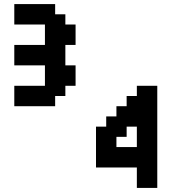

<svg xmlns="http://www.w3.org/2000/svg" viewBox="-20 -720 840 940"><path d="M50 -200H250V-250H300V-300H350V-400H300V-500H350V-600H300V-650H250V-700H50V-600H200V-500H50V-400H200V-300H50ZM750 -300H650V-250H600V-200H550V-150H500V-100H450V100H650V200H750ZM650 0H550V-50H600V-100H650Z"/></svg>

Font: Matrix Sans Video
Style: Regular
Weight: 400
Designer: Brad Neil
Version: Version 1.100